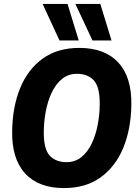

<svg xmlns="http://www.w3.org/2000/svg" viewBox="-20 -951 708 978"><path d="M306 7Q176 7 107.5 -68Q39 -143 42 -285Q44 -408 83 -503Q122 -598 197.5 -652.5Q273 -707 384 -707Q514 -707 583 -632Q652 -557 649 -415Q647 -292 607.5 -197Q568 -102 492.5 -47.5Q417 7 306 7ZM319 -125Q363 -125 395 -151Q427 -177 447.5 -220.5Q468 -264 478 -317Q488 -370 488 -424Q488 -510 457 -542.5Q426 -575 372 -575Q328 -575 296 -549Q264 -523 243.5 -479.5Q223 -436 213 -383Q203 -330 203 -275Q203 -190 234 -157.5Q265 -125 319 -125ZM283 -745 197 -931H324L381 -745ZM451 -745 364 -931H491L548 -745Z"/></svg>

Font: Georama
Style: Bold Italic
Weight: 700
Italic angle: -9°
Designer: Jean-Baptiste Levee
Foundry: Production Type
Version: Version 1.000